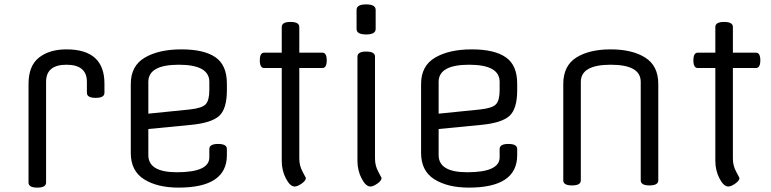

<svg xmlns="http://www.w3.org/2000/svg" viewBox="-20 -840 3515 875"><path d="M376 -417V-467Q376 -545 283 -545Q190 -545 190 -467V-8Q190 15 150 15Q110 15 110 -8V-457Q110 -540 157.5 -577.5Q205 -615 283 -615Q456 -615 456 -459V-417Q456 -394 416 -394Q376 -394 376 -417Z M1014 -459V-429Q1014 -344 979 -312Q944 -280 851 -271L656 -252V-133Q656 -55 786 -55Q934 -55 934 -123V-161Q934 -184 974 -184Q1014 -184 1014 -161V-133Q1014 15 794 15Q697 15 636.5 -23Q576 -61 576 -143V-457Q576 -540 640 -577.5Q704 -615 807 -615Q910 -615 962 -579Q1014 -543 1014 -459ZM656 -467V-322L844 -341Q901 -347 917.5 -365Q934 -383 934 -429V-467Q934 -545 795 -545Q656 -545 656 -467Z M1344 -717V-600H1449Q1469 -600 1469 -565Q1469 -530 1449 -530H1344V-117Q1344 -85 1359 -57.5Q1374 -30 1374 -29Q1374 -17 1355 -3.5Q1336 10 1323 10Q1302 10 1283 -26.5Q1264 -63 1264 -107V-530H1184Q1164 -530 1164 -565Q1164 -600 1184 -600H1264V-717Q1264 -740 1304 -740Q1344 -740 1344 -717Z M1689 -582V-117Q1689 -85 1704 -57.5Q1719 -30 1719 -29Q1719 -17 1700 -3.5Q1681 10 1668 10Q1647 10 1628 -26.5Q1609 -63 1609 -107V-582Q1609 -605 1649 -605Q1689 -605 1689 -582ZM1692 -795V-708Q1692 -683 1648.5 -683Q1605 -683 1605 -708V-795Q1605 -820 1648.5 -820Q1692 -820 1692 -795Z M2337 -459V-429Q2337 -344 2302 -312Q2267 -280 2174 -271L1979 -252V-133Q1979 -55 2109 -55Q2257 -55 2257 -123V-161Q2257 -184 2297 -184Q2337 -184 2337 -161V-133Q2337 15 2117 15Q2020 15 1959.5 -23Q1899 -61 1899 -143V-457Q1899 -540 1963 -577.5Q2027 -615 2130 -615Q2233 -615 2285 -579Q2337 -543 2337 -459ZM1979 -467V-322L2167 -341Q2224 -347 2240.5 -365Q2257 -383 2257 -429V-467Q2257 -545 2118 -545Q1979 -545 1979 -467Z M2980 -457V-18Q2980 5 2940 5Q2900 5 2900 -18V-467Q2900 -545 2763.5 -545Q2627 -545 2627 -467V-18Q2627 5 2587 5Q2547 5 2547 -18V-457Q2547 -540 2606 -577.5Q2665 -615 2763 -615Q2861 -615 2920.5 -577.5Q2980 -540 2980 -457Z M3320 -717V-600H3425Q3445 -600 3445 -565Q3445 -530 3425 -530H3320V-117Q3320 -85 3335 -57.5Q3350 -30 3350 -29Q3350 -17 3331 -3.5Q3312 10 3299 10Q3278 10 3259 -26.5Q3240 -63 3240 -107V-530H3160Q3140 -530 3140 -565Q3140 -600 3160 -600H3240V-717Q3240 -740 3280 -740Q3320 -740 3320 -717Z"/></svg>

Font: Offside
Style: Regular
Weight: 400
Designer: Eduardo Rodriguez Tunni
Foundry: Eduardo Rodriguez Tunni
Version: Version 1.001